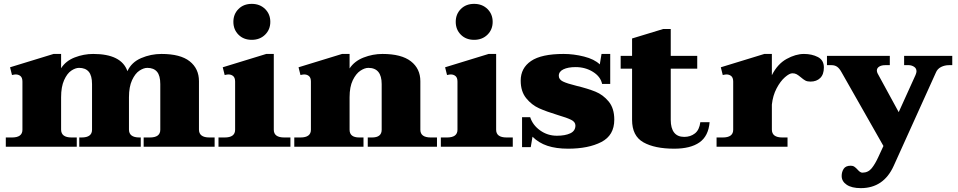

<svg xmlns="http://www.w3.org/2000/svg" viewBox="-20 -759 4955 993"><path d="M1090 -48V0H723V-48H755Q809 -48 809 -88V-324Q809 -368 792 -388Q775 -408 742 -408Q723 -408 701 -393.5Q679 -379 663 -344.5Q647 -310 647 -256V-89Q647 -48 701 -48H708V0H390V-48H402Q456 -48 456 -88V-324Q456 -368 439 -388Q422 -408 389 -408Q370 -408 348.5 -393.5Q327 -379 311.5 -344.5Q296 -310 296 -256V-89Q296 -48 350 -48H377V0H10V-48H42Q96 -48 96 -88V-337Q96 -357 86 -365.5Q76 -374 61 -374Q56 -374 42 -371L32 -411L257 -480H296V-406Q320 -444 366.5 -462Q413 -480 462 -480Q608 -480 639 -391Q660 -437 710 -458.5Q760 -480 815 -480Q913 -480 961 -442Q1009 -404 1009 -339V-89Q1009 -48 1063 -48Z M1187 -646Q1187 -686 1213.5 -712.5Q1240 -739 1282 -739Q1324 -739 1351 -712.5Q1378 -686 1378 -646Q1378 -606 1351 -579.5Q1324 -553 1282 -553Q1240 -553 1213.5 -579.5Q1187 -606 1187 -646ZM1110 -48H1142Q1196 -48 1196 -88V-337Q1196 -357 1186 -365.5Q1176 -374 1161 -374Q1156 -374 1142 -371L1132 -411L1357 -480H1396V-88Q1396 -48 1450 -48H1482V0H1110Z M2240 -48V0H1882V-48H1904Q1954 -48 1954 -88V-324Q1954 -408 1885 -408Q1866 -408 1843.5 -393Q1821 -378 1804.5 -344Q1788 -310 1788 -256V-88Q1788 -48 1838 -48H1860V0H1502V-48H1534Q1588 -48 1588 -88V-337Q1588 -357 1578 -365.5Q1568 -374 1553 -374Q1548 -374 1534 -371L1524 -411L1749 -480H1788V-405Q1813 -443 1860.5 -461.5Q1908 -480 1958 -480Q2056 -480 2105 -442Q2154 -404 2154 -339V-88Q2154 -48 2208 -48Z M2337 -646Q2337 -686 2363.5 -712.5Q2390 -739 2432 -739Q2474 -739 2501 -712.5Q2528 -686 2528 -646Q2528 -606 2501 -579.5Q2474 -553 2432 -553Q2390 -553 2363.5 -579.5Q2337 -606 2337 -646ZM2260 -48H2292Q2346 -48 2346 -88V-337Q2346 -357 2336 -365.5Q2326 -374 2311 -374Q2306 -374 2292 -371L2282 -411L2507 -480H2546V-88Q2546 -48 2600 -48H2632V0H2260Z M2734 -52 2725 2H2680V-153H2722Q2735 -112 2773.5 -84.5Q2812 -57 2860 -57Q2903 -57 2929.5 -69.5Q2956 -82 2956 -110Q2956 -128 2934.5 -139Q2913 -150 2865 -164Q2806 -182 2768 -199Q2730 -216 2701.5 -251Q2673 -286 2673 -342Q2673 -407 2726.5 -443.5Q2780 -480 2895 -480Q2947 -480 3000.5 -466.5Q3054 -453 3082 -426L3091 -480H3136V-325H3094Q3086 -363 3046.5 -387.5Q3007 -412 2957 -412Q2918 -412 2894 -400.5Q2870 -389 2870 -367Q2870 -348 2891.5 -337.5Q2913 -327 2962 -315Q3020 -301 3059.5 -285Q3099 -269 3128 -234Q3157 -199 3157 -140Q3157 -59 3090 -24.5Q3023 10 2918 10Q2856 10 2811 -5Q2766 -20 2734 -52Z M3650 -127Q3644 -55 3597.5 -22.5Q3551 10 3467 10Q3366 10 3307.5 -23Q3249 -56 3249 -139V-404H3190V-470H3249V-560L3410 -609H3449V-470H3586V-404H3449V-139Q3449 -96 3466.5 -73.5Q3484 -51 3519 -51Q3551 -51 3574 -69Q3597 -87 3602 -127Z M4241 -410Q4241 -374 4222 -355.5Q4203 -337 4172 -337Q4155 -337 4145 -342.5Q4135 -348 4121 -360Q4109 -370 4100 -375Q4091 -380 4078 -380Q4063 -380 4039.5 -359.5Q4016 -339 3996.5 -302Q3977 -265 3972 -218V-89Q3972 -48 4026 -48H4053V0H3686V-48H3718Q3772 -48 3772 -88V-337Q3772 -357 3762 -365.5Q3752 -374 3737 -374Q3732 -374 3718 -371L3708 -411L3933 -480H3972V-370Q4001 -428 4048 -454Q4095 -480 4138 -480Q4179 -480 4210 -464Q4241 -448 4241 -410Z M4905 -470V-422H4888Q4866 -422 4847 -412.5Q4828 -403 4820 -383L4602 99Q4550 214 4432 214Q4385 214 4359 196.5Q4333 179 4333 151Q4333 130 4343.5 114Q4354 98 4380 98Q4391 98 4399 103.5Q4407 109 4416 119Q4429 134 4440 134Q4470 134 4488.5 111Q4507 88 4524 50L4549 -4L4332 -386Q4321 -406 4309 -414Q4297 -422 4281 -422H4257V-470H4582V-422H4558Q4539 -422 4527 -414.5Q4515 -407 4515 -394Q4515 -387 4519 -379L4628 -179L4715 -371Q4720 -383 4720 -390Q4720 -406 4707 -414Q4694 -422 4680 -422H4656V-470Z"/></svg>

Font: Taviraj Black
Style: Regular
Weight: 900
Designer: Katatrad Team
Foundry: CadsonDemak
Version: Version 1.001